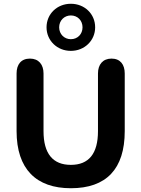

<svg xmlns="http://www.w3.org/2000/svg" viewBox="-20 -989 750 1019"><path d="M356 10C544 10 642 -92 642 -293V-599C642 -647 618 -678 572 -678C526 -678 500 -647 500 -599V-293C500 -173 451 -114 356 -114C261 -114 211 -173 211 -293V-599C211 -647 185 -678 139 -678C92 -678 68 -647 68 -599V-293C68 -92 172 10 356 10ZM356 -719C429 -719 485 -774 485 -844C485 -915 429 -969 356 -969C283 -969 227 -915 227 -844C227 -774 283 -719 356 -719ZM356 -781C321 -781 294 -808 294 -844C294 -880 321 -907 356 -907C392 -907 418 -880 418 -844C418 -808 392 -781 356 -781Z"/></svg>

Font: SN Pro
Style: Bold
Weight: 700
Designer: Tobias Whetton
Foundry: Supernotes
Version: Version 1.003;Glyphs 3.3 (3324)